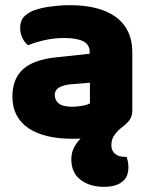

<svg xmlns="http://www.w3.org/2000/svg" viewBox="-20 -521 584 743"><path d="M252 -501Q306 -501 350.5 -490Q395 -479 426.5 -456.5Q458 -434 475 -399.5Q492 -365 492 -318V-94Q492 -69 479 -53.5Q466 -38 449 -26Q432 -12 421.5 3.5Q411 19 411 42Q411 62 425 74Q439 86 465 86H470Q473 95 475 105Q477 115 477 128Q477 142 472.5 155.5Q468 169 456.5 179.5Q445 190 427 196Q409 202 382 202Q327 202 291.5 174.5Q256 147 256 96Q256 69 267 49Q278 29 292 15Q284 16 276 16Q268 16 260 16Q207 16 164.5 6Q122 -4 91.5 -24Q61 -44 44.5 -75Q28 -106 28 -147Q28 -216 69 -253Q110 -290 196 -299L327 -313V-320Q327 -349 301.5 -361.5Q276 -374 228 -374Q191 -374 154.5 -366Q118 -358 89 -346Q76 -355 67 -373.5Q58 -392 58 -412Q58 -438 70.5 -453.5Q83 -469 109 -480Q138 -491 177.5 -496Q217 -501 252 -501ZM260 -108Q277 -108 297.5 -111.5Q318 -115 328 -121V-201L256 -195Q228 -193 210 -183Q192 -173 192 -153Q192 -133 207.5 -120.5Q223 -108 260 -108Z"/></svg>

Font: Baloo Paaji 2 ExtraBold
Style: Regular
Weight: 800
Designer: Shuchita Grover, Noopur Datye and Ek Type
Foundry: Ek Type
Version: Version 1.640;hotconv 1.0.111;makeotfexe 2.5.65597; ttfautoh